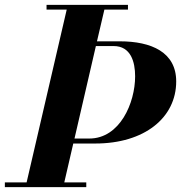

<svg xmlns="http://www.w3.org/2000/svg" viewBox="-55 -770 745 790"><path d="M-35 -19.5V0H300V-19.5H209.5L246.5 -179.5H337.5C538.5 -179.5 670 -285 670 -435C670 -555 568.5 -600 437.5 -600H344L374.5 -730.5H471.5V-750H136.5V-730.5H219.5L54.5 -19.5ZM412.5 -580.5C483.5 -580.5 501 -515 501 -456C501 -347 438.5 -200 312.5 -200H251.5L339.5 -580.5Z"/></svg>

Font: Bodoni* 11pt
Style: Bold Italic
Weight: 700
Italic angle: -13°
Version: Version 2.3